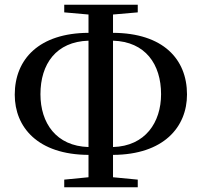

<svg xmlns="http://www.w3.org/2000/svg" viewBox="-20 -771 848 807"><path d="M352 -153C216 -157 150 -254 150 -375C150 -502 216 -596 352 -600ZM352 16H559V-16L455 -26V-120C668 -121 766 -237 766 -374C766 -523 665 -632 455 -633V-710L559 -719V-751H250V-719L352 -710V-633C145 -632 42 -523 42 -373C42 -236 139 -121 352 -120V-26L250 -16V16ZM455 -600C591 -596 657 -501 657 -375C657 -257 591 -157 455 -153Z"/></svg>

Font: Noto Serif JP SemiBold
Style: Regular
Weight: 600
Designer: Ryoko NISHIZUKA 西塚涼子 (kana & ideographs); Frank Grießhammer (Latin, Greek & Cyrillic); Wenlong ZHANG 张文龙 (bopomofo); San
Foundry: Adobe
Version: Version 2.001;hotconv 1.1.0;makeotfexe 2.6.0